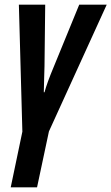

<svg xmlns="http://www.w3.org/2000/svg" viewBox="-20 -564 478 824"><path d="M139 240 190 0 438 -544H320L211 -278Q182 -209 171 -168H168Q169 -200 169.5 -228Q170 -256 171 -280L174 -544H61L76 1L26 240Z"/></svg>

Font: Noto Sans Display Condensed
Style: Bold Italic
Weight: 700
Width: 3
Designer: Monotype Design team
Foundry: Monotype Imaging Inc.
Version: 1.000